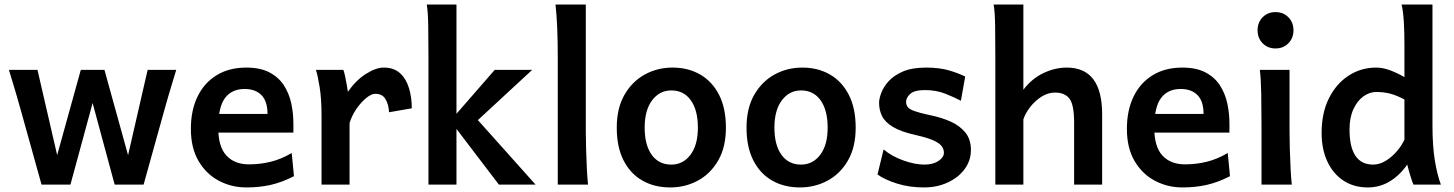

<svg xmlns="http://www.w3.org/2000/svg" viewBox="-20 -801 6310 833"><path d="M330.6 -498H433.1L535.6 -127.9L620.6 -498H744.6Q733.4 -460.9 724.9 -432.9Q716.3 -404.8 709 -379.4Q701.7 -354 693.4 -324.7L603 0H477.5L381.8 -354L285.6 0H160.2L69.8 -324.7Q59.1 -363.8 47.4 -402.8Q35.6 -441.9 18.6 -498H142.6L228 -127.9Z M1252.9 -225.6H881.8V-306.6H1140.6Q1140.6 -361.8 1114.3 -388.4Q1087.9 -415 1041.5 -415Q985.4 -415 956.1 -375.5Q926.8 -335.9 926.8 -246.6Q926.8 -164.6 962.2 -126.2Q997.6 -87.9 1060.5 -87.9Q1108.4 -87.9 1154.3 -99.1Q1200.2 -110.4 1245.6 -137.2L1255.4 -36.6Q1203.1 -9.8 1154.3 1.2Q1105.5 12.2 1048.3 12.2Q984.9 12.2 929.9 -16.6Q875 -45.4 841.6 -102.1Q808.1 -158.7 808.1 -241.7Q808.1 -322.8 837.2 -382.3Q866.2 -441.9 920.2 -474.9Q974.1 -507.8 1048.3 -507.8Q1109.4 -507.8 1149.2 -486.8Q1189 -465.8 1211.7 -430.7Q1234.4 -395.5 1243.7 -352.3Q1252.9 -309.1 1252.9 -264.6Q1252.9 -258.3 1252.9 -245.4Q1252.9 -232.4 1252.9 -225.6Z M1496.6 0H1375V-300.3Q1375 -372.1 1366.9 -422.4Q1358.9 -472.7 1350.6 -498H1469.7Q1473.6 -487.8 1477.3 -469.7Q1481 -451.7 1484.4 -433.1Q1487.8 -414.6 1489.3 -402.8Q1524.9 -453.6 1568.1 -480.7Q1611.3 -507.8 1644.5 -507.8Q1689 -507.8 1715.6 -483.4Q1742.2 -459 1754.4 -418.7Q1766.6 -378.4 1766.6 -331.1L1668 -314Q1666 -348.6 1652.3 -371.3Q1638.7 -394 1608.4 -394Q1590.8 -394 1568.1 -375.2Q1545.4 -356.4 1525.6 -327.4Q1505.9 -298.3 1496.6 -267.1Z M1960.4 0H1838.9Q1838.9 -59.1 1838.9 -125.7Q1838.9 -192.4 1838.9 -258.8Q1838.9 -325.2 1838.9 -384Q1838.9 -442.9 1838.9 -486.8Q1838.9 -530.8 1838.9 -551.8Q1838.9 -630.4 1837.9 -690.2Q1836.9 -750 1831.5 -781.2H1960.4ZM2126.5 -498H2289.1L2028.8 -257.3L1932.1 -274.9ZM1935.1 -274.9 2014.2 -323.7 2303.7 0H2144.5Z M2521.5 -781.2V-231.9Q2521.5 -200.7 2522.7 -156.2Q2523.9 -111.8 2526.1 -69.3Q2528.3 -26.9 2531.2 0H2399.9V-551.8Q2399.9 -694.8 2390.1 -781.2Z M2655.8 -247.1Q2655.8 -331.1 2689 -389.2Q2722.2 -447.3 2777.1 -477.5Q2832 -507.8 2897.5 -507.8Q2965.8 -507.8 3018.1 -477.5Q3070.3 -447.3 3099.9 -389.2Q3129.4 -331.1 3129.4 -247.1Q3129.4 -163.1 3096.2 -105.2Q3063 -47.4 3008.1 -17.6Q2953.1 12.2 2887.7 12.2Q2819.3 12.2 2767.1 -17.6Q2714.8 -47.4 2685.3 -105.2Q2655.8 -163.1 2655.8 -247.1ZM2776.9 -247.1Q2776.9 -171.9 2807.4 -129.4Q2837.9 -86.9 2892.6 -86.9Q2943.4 -86.9 2975.6 -129.4Q3007.8 -171.9 3007.8 -247.1Q3007.8 -322.8 2977.3 -365.7Q2946.8 -408.7 2892.6 -408.7Q2841.3 -408.7 2809.1 -365.7Q2776.9 -322.8 2776.9 -247.1Z M3218.8 -247.1Q3218.8 -331.1 3252 -389.2Q3285.2 -447.3 3340.1 -477.5Q3395 -507.8 3460.4 -507.8Q3528.8 -507.8 3581.1 -477.5Q3633.3 -447.3 3662.8 -389.2Q3692.4 -331.1 3692.4 -247.1Q3692.4 -163.1 3659.2 -105.2Q3626 -47.4 3571 -17.6Q3516.1 12.2 3450.7 12.2Q3382.3 12.2 3330.1 -17.6Q3277.8 -47.4 3248.3 -105.2Q3218.8 -163.1 3218.8 -247.1ZM3339.8 -247.1Q3339.8 -171.9 3370.4 -129.4Q3400.9 -86.9 3455.6 -86.9Q3506.3 -86.9 3538.6 -129.4Q3570.8 -171.9 3570.8 -247.1Q3570.8 -322.8 3540.3 -365.7Q3509.8 -408.7 3455.6 -408.7Q3404.3 -408.7 3372.1 -365.7Q3339.8 -322.8 3339.8 -247.1Z M4167.5 -468.8 4148.9 -363.8Q4122.6 -377.9 4082.5 -394Q4042.5 -410.2 3993.2 -410.2Q3946.8 -410.2 3929 -393.6Q3911.1 -377 3911.1 -359.9Q3911.1 -346.2 3918.2 -336.7Q3925.3 -327.1 3947.5 -319.1Q3969.7 -311 4015.1 -301.3Q4064 -291.5 4104 -273.7Q4144 -255.9 4168.2 -226.1Q4192.4 -196.3 4192.4 -150.4Q4192.4 -104.5 4165.3 -67.6Q4138.2 -30.8 4091.8 -9.3Q4045.4 12.2 3988.3 12.2Q3924.8 12.2 3871.6 -4.6Q3818.4 -21.5 3787.1 -43.9L3813.5 -152.8Q3848.6 -123 3898.9 -105Q3949.2 -86.9 3990.7 -86.9Q4028.3 -86.9 4051.8 -102.8Q4075.2 -118.7 4075.2 -138.2Q4075.2 -153.8 4065.4 -167Q4055.7 -180.2 4029.5 -191.9Q4003.4 -203.6 3954.1 -214.8Q3888.2 -229.5 3853.8 -250.5Q3819.3 -271.5 3806.6 -297.9Q3793.9 -324.2 3793.9 -355Q3793.9 -372.6 3803.5 -398.2Q3813 -423.8 3835.7 -449Q3858.4 -474.1 3897.9 -491Q3937.5 -507.8 3998 -507.8Q4055.7 -507.8 4097.9 -495.4Q4140.1 -482.9 4167.5 -468.8Z M4419.9 -283.2V0H4298.3Q4298.3 -59.1 4298.3 -125.7Q4298.3 -192.4 4298.3 -258.8Q4298.3 -325.2 4298.3 -384.3Q4298.3 -443.4 4298.3 -487.1Q4298.3 -530.8 4298.3 -551.8Q4298.3 -630.4 4297.4 -690.2Q4296.4 -750 4291 -781.2H4419.9Q4419.9 -725.1 4419.9 -663.3Q4419.9 -601.6 4419.9 -546.4Q4419.9 -491.2 4419.9 -454.3Q4419.9 -417.5 4419.9 -411.6Q4456.1 -459.5 4506.3 -483.6Q4556.6 -507.8 4608.4 -507.8Q4761.7 -507.8 4761.7 -305.2Q4761.7 -283.2 4761.7 -246.6Q4761.7 -210 4761.7 -166.5Q4761.7 -123 4761.7 -79.6Q4761.7 -36.1 4761.7 0H4640.1Q4640.1 -32.7 4640.1 -71.5Q4640.1 -110.4 4640.1 -148.7Q4640.1 -187 4640.1 -218.8Q4640.1 -250.5 4640.1 -268.6Q4640.1 -346.7 4619.9 -373Q4599.6 -399.4 4557.1 -399.4Q4526.9 -399.4 4499 -381.8Q4471.2 -364.3 4450.2 -337.6Q4429.2 -311 4419.9 -283.2Z M5314 -225.6H4942.9V-306.6H5201.7Q5201.7 -361.8 5175.3 -388.4Q5148.9 -415 5102.5 -415Q5046.4 -415 5017.1 -375.5Q4987.8 -335.9 4987.8 -246.6Q4987.8 -164.6 5023.2 -126.2Q5058.6 -87.9 5121.6 -87.9Q5169.4 -87.9 5215.3 -99.1Q5261.2 -110.4 5306.6 -137.2L5316.4 -36.6Q5264.2 -9.8 5215.3 1.2Q5166.5 12.2 5109.4 12.2Q5045.9 12.2 4991 -16.6Q4936 -45.4 4902.6 -102.1Q4869.1 -158.7 4869.1 -241.7Q4869.1 -322.8 4898.2 -382.3Q4927.2 -441.9 4981.2 -474.9Q5035.2 -507.8 5109.4 -507.8Q5170.4 -507.8 5210.2 -486.8Q5250 -465.8 5272.7 -430.7Q5295.4 -395.5 5304.7 -352.3Q5314 -309.1 5314 -264.6Q5314 -258.3 5314 -245.4Q5314 -232.4 5314 -225.6Z M5445.8 -498H5574.7Q5574.7 -451.2 5574.7 -398.7Q5574.7 -346.2 5574.7 -301.5Q5574.7 -256.8 5574.7 -231.9Q5574.7 -200.7 5575.9 -156Q5577.1 -111.3 5579.3 -68.8Q5581.5 -26.4 5584.5 0H5453.1Q5453.1 -35.2 5453.1 -82.5Q5453.1 -129.9 5453.1 -177Q5453.1 -224.1 5453.1 -258.8Q5453.1 -330.1 5451.9 -394.8Q5450.7 -459.5 5445.8 -498ZM5436 -669.9Q5436 -703.6 5458 -726.1Q5480 -748.5 5513.7 -748.5Q5547.9 -748.5 5569.8 -726.1Q5591.8 -703.6 5591.8 -669.9Q5591.8 -635.7 5569.8 -613.3Q5547.9 -590.8 5513.7 -590.8Q5480 -590.8 5458 -613.3Q5436 -635.7 5436 -669.9Z M6194.8 -781.2V-258.8Q6194.8 -166.5 6205.3 -103.8Q6215.8 -41 6231.4 0H6112.3Q6106.9 -12.2 6099.4 -36.6Q6091.8 -61 6085.4 -86.9Q6052.2 -39.6 6009 -13.7Q5965.8 12.2 5914.1 12.2Q5854 12.2 5809.1 -17.1Q5764.2 -46.4 5739 -99.9Q5713.9 -153.3 5713.9 -224.6Q5713.9 -311 5745.6 -374.5Q5777.3 -438 5831.1 -472.9Q5884.8 -507.8 5950.7 -507.8Q5980.5 -507.8 6013.4 -495.1Q6046.4 -482.4 6073.2 -466.3V-603Q6073.2 -661.6 6070.6 -706.1Q6067.9 -750.5 6061 -781.2ZM6073.2 -195.3V-369.6Q6039.1 -387.2 6012.2 -394.5Q5985.4 -401.9 5950.7 -401.9Q5921.4 -401.9 5894.8 -382.6Q5868.2 -363.3 5851.6 -326.9Q5835 -290.5 5835 -239.3Q5835 -86.9 5937.5 -86.9Q5964.8 -86.9 5991.2 -102.8Q6017.6 -118.7 6039.3 -143.6Q6061 -168.5 6073.2 -195.3Z"/></svg>

Font: Kanchenjunga
Style: Bold
Weight: 700
Designer: Becca Hirsbrunner Spalinger
Foundry: SIL International
Version: Version 2.001